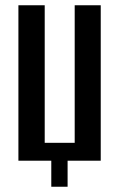

<svg xmlns="http://www.w3.org/2000/svg" viewBox="-20 -611 453 730"><path d="M175 99V0H50V-591H150V-68H264V-591H363V0H237V99Z"/></svg>

Font: Alumni Sans SemiBold
Style: Regular
Weight: 600
Designer: Robert E. Leuschke
Foundry: Robert E. Leuschke
Version: Version 1.018